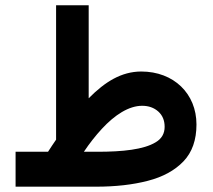

<svg xmlns="http://www.w3.org/2000/svg" viewBox="-20 -702 800 722"><path d="M38.6 -131.3V0H341.3C414.1 0 479 -7.3 535.6 -22C592.3 -36.6 637.2 -61 669.9 -95.2C702.6 -129.4 718.8 -175.8 718.8 -233.9C718.8 -349.6 633.8 -433.1 510.7 -433.1C436.5 -432.6 375.5 -395 313.5 -332.5V-682.1H190.9V-176.8C180.7 -161.6 170.4 -147 160.6 -131.3ZM514.6 -304.2C539.1 -304.2 559.1 -296.9 575.2 -282.7C591.3 -268.1 599.1 -249 599.1 -225.1C599.1 -199.7 587.9 -180.2 565.4 -167C520.5 -139.6 441.4 -131.3 346.2 -131.3H295.4C316.4 -162.6 338.9 -191.4 363.3 -217.8C411.6 -270 464.4 -304.2 514.6 -304.2Z"/></svg>

Font: Vazirmatn
Style: Bold
Weight: 700
Designer: Saber Rastikerdar
Foundry: Saber Rastikerdar
Version: Version 33.003